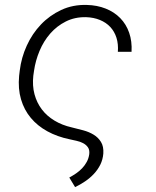

<svg xmlns="http://www.w3.org/2000/svg" viewBox="-20 -558 627 774"><path d="M329.6 -538.1Q371.6 -537.1 406 -523.4Q440.4 -509.8 464.6 -485.1Q488.8 -460.4 500.7 -426Q512.7 -391.6 510.3 -349.1H455.1Q457.5 -380.4 449.5 -405.8Q441.4 -431.2 424.6 -449.2Q407.7 -467.3 382.8 -477.5Q357.9 -487.8 326.7 -488.8Q281.7 -489.7 245.4 -471.4Q209 -453.1 182.4 -422.6Q155.8 -392.1 139.4 -352.8Q123 -313.5 117.2 -272.9L114.3 -252.9Q109.9 -212.4 119.1 -178Q128.4 -143.6 148.7 -116.9Q168.9 -90.3 199.7 -71.8Q230.5 -53.2 269.5 -44.4Q292 -39.1 315.4 -32.7Q338.9 -26.4 357.4 -15.1Q376 -3.9 387.2 14.4Q398.4 32.7 396.5 61Q394.5 85.4 384.3 106Q374 126.5 358.2 143.3Q342.3 160.2 322.8 173.3Q303.2 186.5 282.7 196.3L259.3 157.7Q272.9 150.4 286.6 141.1Q300.3 131.8 311.3 120.1Q322.3 108.4 329.8 94.5Q337.4 80.6 339.8 63.5Q341.8 46.4 334.5 35.9Q327.1 25.4 314.9 19Q302.7 12.7 287.8 9.5Q272.9 6.3 260.3 3.4Q210.9 -6.8 171.1 -28.6Q131.3 -50.3 104.2 -82.8Q77.1 -115.2 64.7 -157.7Q52.2 -200.2 57.1 -252.4L59.6 -273.4Q65.9 -325.7 87.9 -374Q109.9 -422.4 145 -459.2Q180.2 -496.1 226.8 -517.8Q273.4 -539.6 329.6 -538.1Z"/></svg>

Font: Roboto Mono Light
Style: Italic
Weight: 300
Designer: Google
Version: Version 2.000985; 2015; ttfautohint (v1.3)